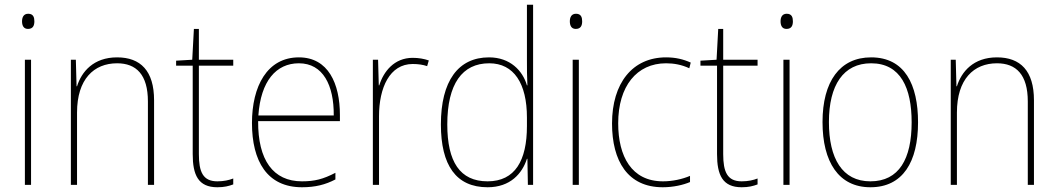

<svg xmlns="http://www.w3.org/2000/svg" viewBox="-20 -780 4461 810"><path d="M99 -722C79 -722 73 -706 73 -690C73 -673 79 -658 98 -658C119 -658 125 -672 125 -690C125 -706 121 -722 99 -722ZM111 -528H85V0H111Z M474 -538C374 -538 324 -477 305 -416H303L300 -528H279V0H305V-305C305 -446 376 -513 474 -513C555 -513 604 -465 604 -352V0H630V-357C630 -481 573 -538 474 -538Z M897 -15C836 -15 819 -55 819 -130V-503H964V-528H819V-658H798L791 -528L723 -524V-503H793V-130C793 -42 816 10 897 10C926 10 945 5 964 -2V-27C946 -20 924 -15 897 -15Z M1241 -538C1107 -538 1043 -416 1043 -261C1043 -100 1107 10 1254 10C1310 10 1353 -1 1395 -23V-51C1343 -24 1307 -15 1254 -15C1132 -15 1068 -105 1069 -269H1414V-295C1414 -427 1365 -538 1241 -538ZM1241 -513C1343 -513 1389 -420 1388 -293H1070C1080 -438 1145 -513 1241 -513Z M1721 -536C1643 -536 1598 -478 1580 -420H1578L1575 -528H1553V0H1579V-290C1579 -410 1624 -510 1721 -510C1745 -510 1764 -507 1782 -501L1789 -525C1769 -532 1746 -536 1721 -536Z M2037 10C2133 10 2183 -48 2203 -110H2205L2207 0H2229V-760H2203V-526C2203 -491 2203 -457 2205 -420H2203C2185 -482 2132 -538 2043 -538C1913 -538 1840 -438 1840 -255C1840 -83 1904 10 2037 10ZM2037 -15C1920 -15 1867 -98 1867 -255C1867 -426 1930 -513 2044 -513C2148 -513 2203 -428 2203 -284V-248C2203 -103 2153 -15 2037 -15Z M2410 -722C2390 -722 2384 -706 2384 -690C2384 -673 2390 -658 2409 -658C2430 -658 2436 -672 2436 -690C2436 -706 2432 -722 2410 -722ZM2422 -528H2396V0H2422Z M2776 10C2821 10 2863 0 2891 -12V-38C2858 -24 2817 -15 2777 -15C2644 -15 2588 -121 2588 -260C2588 -416 2666 -513 2790 -513C2823 -513 2856 -507 2888 -492L2894 -516C2863 -530 2830 -538 2790 -538C2648 -538 2562 -429 2562 -259C2562 -101 2628 10 2776 10Z M3109 -15C3048 -15 3031 -55 3031 -130V-503H3176V-528H3031V-658H3010L3003 -528L2935 -524V-503H3005V-130C3005 -42 3028 10 3109 10C3138 10 3157 5 3176 -2V-27C3158 -20 3136 -15 3109 -15Z M3299 -722C3279 -722 3273 -706 3273 -690C3273 -673 3279 -658 3298 -658C3319 -658 3325 -672 3325 -690C3325 -706 3321 -722 3299 -722ZM3311 -528H3285V0H3311Z M3853 -264C3853 -423 3797 -538 3655 -538C3523 -538 3450 -436 3450 -265C3450 -97 3518 10 3652 10C3789 10 3853 -97 3853 -264ZM3477 -265C3477 -421 3538 -513 3655 -513C3780 -513 3826 -408 3826 -264C3826 -110 3773 -15 3652 -15C3533 -15 3477 -112 3477 -265Z M4186 -538C4086 -538 4036 -477 4017 -416H4015L4012 -528H3991V0H4017V-305C4017 -446 4088 -513 4186 -513C4267 -513 4316 -465 4316 -352V0H4342V-357C4342 -481 4285 -538 4186 -538Z"/></svg>

Font: Noto Sans Gujarati UI SemiCondensed Thin
Style: Regular
Weight: 100
Width: 4
Designer: Jelle Bosma - Monotype Design Team, Universal Thirst
Foundry: Monotype Imaging Inc.
Version: Version 2.106